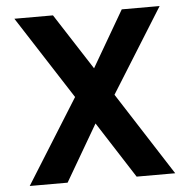

<svg xmlns="http://www.w3.org/2000/svg" viewBox="-51 -748 788 798"><g transform="rotate(-5 343.0 -349.0)"><path d="M648 0C648 0 425 -347 425 -347C425 -347 644 -698 644 -698C644 -698 486 -698 486 -698C486 -698 350 -464 350 -464C350 -464 199 -698 199 -698C199 -698 38 -698 38 -698C38 -698 261 -352 261 -352C261 -352 41 0 41 0C41 0 199 0 199 0C199 0 336 -235 336 -235C336 -235 487 0 487 0C487 0 648 0 648 0Z"/></g></svg>

Font: Girnar Poppins
Style: SemiBold
Weight: 500
Designer: Ninad Kale (Devanagari), Jonny Pinhorn (Latin)
Foundry: Indian Type Foundry
Version: ""